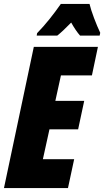

<svg xmlns="http://www.w3.org/2000/svg" viewBox="-25 -951 527 971"><path d="M-4.9 0 146 -713.9H470.2L439.9 -569.8H283.2L254.9 -440.9H400.9L370.1 -296.9H225.1L191.9 -146H350.1L318.8 0ZM160.6 -771 162.6 -783.2Q194.8 -816.4 224.6 -853.5Q254.4 -890.6 282.7 -931.2H427.7Q434.6 -901.9 450.7 -859.4Q466.8 -816.9 481.9 -785.2L479 -771H379.9Q357.9 -795.9 335 -836.9Q313 -814.5 295.7 -798.1Q278.3 -781.7 264.6 -771Z"/></svg>

Font: Open Sans Condensed ExtraBold
Style: Italic
Weight: 800
Width: 3
Italic angle: -12°
Designer: Monotype Design Team
Foundry: Monotype Imaging Inc.
Version: Version 3.003; ttfautohint (v1.8.4)